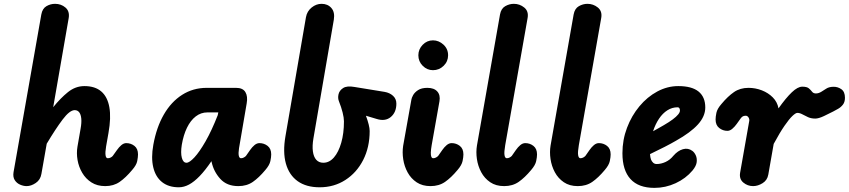

<svg xmlns="http://www.w3.org/2000/svg" viewBox="-20 -948 4324 978"><path d="M115.5 0Q99.5 0 82.2 -7.5Q65 -15 55 -30.8Q45 -46.5 49 -71L190.5 -874.5Q196 -904.5 216.5 -916.5Q237 -928.5 260.5 -928.5Q291 -928.5 313.2 -909.8Q335.5 -891 330 -856.5L251 -402Q288 -448 326.2 -478.8Q364.5 -509.5 410 -509.5Q464 -509.5 495.8 -482.2Q527.5 -455 537 -402Q546.5 -349 532.5 -270.5L520.5 -202.5Q518 -187 517.2 -175.5Q516.5 -164 517.8 -156.5Q519 -149 521.8 -145.5Q524.5 -142 529 -142Q537.5 -142 544.5 -146Q551.5 -150 554.5 -154L576 -184Q586 -198.5 598.2 -208.8Q610.5 -219 623 -219Q646.5 -219 664.8 -204.8Q683 -190.5 683 -161.5Q683 -148 679 -127.5Q675 -107 653 -82Q620.5 -43 589.5 -21.5Q558.5 0 516 0Q475 0 445.8 -18.8Q416.5 -37.5 398.8 -67.8Q381 -98 375 -133Q369 -168 374.5 -200.5L390.5 -292.5Q396 -322.5 394 -343.8Q392 -365 383.5 -376Q375 -387 360.5 -387Q335 -387 299 -339.2Q263 -291.5 218 -216L191 -62.5Q186 -32 162.2 -16Q138.5 0 115.5 0Z M891 6Q839 6 805.8 -20.2Q772.5 -46.5 760.8 -95.2Q749 -144 761 -210.5Q777 -299.5 814.5 -364.5Q852 -429.5 907.8 -465Q963.5 -500.5 1033 -500.5H1182.5Q1217 -500.5 1230 -478.8Q1243 -457 1236.5 -421L1197.5 -193Q1195.5 -179.5 1195.2 -170Q1195 -160.5 1196.5 -154.2Q1198 -148 1200.8 -145Q1203.5 -142 1207.5 -142Q1215.5 -142 1222.5 -146Q1229.5 -150 1233 -154L1254 -184Q1264 -198.5 1276.2 -208.8Q1288.5 -219 1301.5 -219Q1325 -219 1343.2 -204.8Q1361.5 -190.5 1361.5 -161.5Q1361.5 -148 1357.2 -127.5Q1353 -107 1331.5 -82Q1299 -43 1268 -21.5Q1237 0 1194 0Q1135.5 0 1102 -37Q1068.5 -74 1058 -122.5L1057 -127Q1025.5 -80.5 997.2 -51.2Q969 -22 943 -8Q917 6 891 6ZM930 -119Q945 -119 970.5 -146.5Q996 -174 1027 -228Q1058 -282 1089 -361L1092 -375.5H1037Q1003.5 -375.5 977 -355Q950.5 -334.5 932.5 -297.5Q914.5 -260.5 906 -210.5Q899.5 -169.5 906.2 -144.2Q913 -119 930 -119Z M1608 6Q1540 6 1496.2 -25.2Q1452.5 -56.5 1436.2 -115Q1420 -173.5 1434 -254L1538.5 -860.5Q1544 -891 1567.5 -909.8Q1591 -928.5 1618 -928.5Q1649.5 -928.5 1668 -907.2Q1686.5 -886 1680.5 -848L1576.5 -243Q1570 -204.5 1573.8 -176.8Q1577.5 -149 1591 -134Q1604.5 -119 1627 -119Q1657.5 -119 1681 -146Q1704.5 -173 1718.2 -220.8Q1732 -268.5 1732 -330Q1732 -348 1725.2 -375Q1718.5 -402 1706.5 -432Q1700 -447.5 1704.2 -467.2Q1708.5 -487 1727.8 -499.5Q1747 -512 1786 -505L1939 -480Q1965 -475.5 1982 -460Q1999 -444.5 1999 -420Q1999 -376 1970.8 -352.2Q1942.5 -328.5 1899 -342L1844 -358.5Q1853 -334 1858 -314Q1863 -294 1863 -280.5Q1863 -198 1830 -133.2Q1797 -68.5 1739.2 -31.2Q1681.5 6 1608 6Z M2185.5 -590.5Q2155.5 -590.5 2133.2 -612.8Q2111 -635 2111 -666.5Q2111 -697 2133 -719.8Q2155 -742.5 2185.5 -742.5Q2215 -742.5 2238.8 -720.8Q2262.5 -699 2262.5 -666.5Q2262.5 -635 2239.8 -612.8Q2217 -590.5 2185.5 -590.5ZM2173 0Q2131.5 0 2102.5 -19.2Q2073.5 -38.5 2056.5 -69.5Q2039.5 -100.5 2034 -136.2Q2028.5 -172 2033.5 -205L2075.5 -440.5Q2076.5 -449 2084.2 -463.2Q2092 -477.5 2109.5 -489Q2127 -500.5 2157 -500.5Q2191 -500.5 2207.5 -482Q2224 -463.5 2218.5 -432L2179 -209.5Q2175 -186.5 2174.5 -171.5Q2174 -156.5 2177.2 -149.2Q2180.5 -142 2186.5 -142Q2194.5 -142 2201.5 -146Q2208.5 -150 2212 -154L2233 -184Q2243 -198.5 2255.2 -208.8Q2267.5 -219 2280.5 -219Q2304 -219 2322.2 -204.8Q2340.5 -190.5 2340.5 -161.5Q2340.5 -148 2336.2 -127.5Q2332 -107 2310.5 -82Q2278 -43 2247 -21.5Q2216 0 2173 0Z M2548 0Q2506 0 2477 -19.8Q2448 -39.5 2431.2 -70.8Q2414.5 -102 2409.2 -138Q2404 -174 2409.5 -207L2527 -874.5Q2532.5 -904.5 2553.5 -916.5Q2574.5 -928.5 2597.5 -928.5Q2627 -928.5 2650.2 -909.8Q2673.5 -891 2667.5 -856.5L2553.5 -209Q2550.5 -191.5 2549.5 -178.8Q2548.5 -166 2549.8 -158Q2551 -150 2554 -146Q2557 -142 2561.5 -142Q2569.5 -142 2576.5 -146Q2583.5 -150 2587 -154L2608 -184Q2618 -198.5 2630.2 -208.8Q2642.5 -219 2655.5 -219Q2679 -219 2697.2 -204.8Q2715.5 -190.5 2715.5 -161.5Q2715.5 -148 2711.2 -127.5Q2707 -107 2685.5 -82Q2653 -43 2622 -21.5Q2591 0 2548 0Z M2923 0Q2881 0 2852 -19.8Q2823 -39.5 2806.2 -70.8Q2789.5 -102 2784.2 -138Q2779 -174 2784.5 -207L2902 -874.5Q2907.5 -904.5 2928.5 -916.5Q2949.5 -928.5 2972.5 -928.5Q3002 -928.5 3025.2 -909.8Q3048.5 -891 3042.5 -856.5L2928.5 -209Q2925.5 -191.5 2924.5 -178.8Q2923.5 -166 2924.8 -158Q2926 -150 2929 -146Q2932 -142 2936.5 -142Q2944.5 -142 2951.5 -146Q2958.5 -150 2962 -154L2983 -184Q2993 -198.5 3005.2 -208.8Q3017.5 -219 3030.5 -219Q3054 -219 3072.2 -204.8Q3090.5 -190.5 3090.5 -161.5Q3090.5 -148 3086.2 -127.5Q3082 -107 3060.5 -82Q3028 -43 2997 -21.5Q2966 0 2923 0Z M3313.5 9Q3232.5 9 3191.5 -36Q3150.5 -81 3150.5 -167.5Q3150.5 -235.5 3173.8 -297Q3197 -358.5 3237 -406.5Q3277 -454.5 3328.2 -482Q3379.5 -509.5 3435 -509.5Q3504 -509.5 3538.2 -481.8Q3572.5 -454 3572.5 -400.5Q3572.5 -378 3563.2 -356.5Q3554 -335 3535.2 -314.2Q3516.5 -293.5 3488.5 -272.8Q3460.5 -252 3423 -231Q3400 -217.5 3365.5 -199.8Q3331 -182 3291 -163Q3291.5 -154.5 3292.8 -147.8Q3294 -141 3296 -135.5Q3300 -125.5 3307.2 -119Q3314.5 -112.5 3324.5 -112.5Q3347.5 -112.5 3370.2 -123Q3393 -133.5 3410 -154.5Q3432.5 -180.5 3458.8 -188Q3485 -195.5 3506.5 -179.5Q3517 -172 3524 -157Q3531 -142 3528.8 -122.2Q3526.5 -102.5 3507.5 -79.5Q3473 -38.5 3421.5 -14.8Q3370 9 3313.5 9ZM3306.5 -279.5Q3320.5 -287 3334 -294.8Q3347.5 -302.5 3361.5 -310.5Q3389 -326.5 3407 -340Q3425 -353.5 3434.2 -364.8Q3443.5 -376 3443.5 -385Q3443.5 -391.5 3440.8 -396.5Q3438 -401.5 3431.5 -401.5Q3403.5 -401.5 3379.5 -386.2Q3355.5 -371 3337 -343.5Q3318.5 -316 3306.5 -279.5Z M3816 0Q3788 0 3766.2 -18.2Q3744.5 -36.5 3750 -68.5L3796.5 -332Q3797.5 -337 3796.2 -341.8Q3795 -346.5 3792.5 -350.2Q3790 -354 3786.5 -356.2Q3783 -358.5 3779 -358.5Q3768 -358.5 3762.5 -354.5Q3757 -350.5 3754 -346.5L3732.5 -316.5Q3722.5 -302.5 3710.2 -292Q3698 -281.5 3685 -281.5Q3662 -281.5 3643.5 -296Q3625 -310.5 3625 -339.5Q3625 -353 3629.2 -373.5Q3633.5 -394 3655 -418.5Q3687.5 -457.5 3718.8 -479Q3750 -500.5 3792.5 -500.5Q3828 -500.5 3860.8 -487.8Q3893.5 -475 3916.5 -451.8Q3939.5 -428.5 3945.5 -396Q3983.5 -449.5 4013.5 -478Q4043.5 -506.5 4066.5 -506.5Q4090 -506.5 4100 -498Q4110 -489.5 4116.5 -480.8Q4123 -472 4136 -472Q4150.5 -472 4165.2 -481.5Q4180 -491 4188 -496Q4202 -505.5 4224.8 -506Q4247.5 -506.5 4265.8 -493.5Q4284 -480.5 4284 -450Q4284 -428.5 4273.8 -415.2Q4263.5 -402 4249.5 -394Q4235.5 -386 4224 -380Q4204 -369.5 4177 -356.8Q4150 -344 4132.5 -344Q4112 -344 4096 -351.2Q4080 -358.5 4066.8 -365.8Q4053.5 -373 4041.5 -373Q4033 -373 4016.5 -357.5Q4000 -342 3976 -307.2Q3952 -272.5 3921 -215L3893.5 -58.5Q3888.5 -30 3864.5 -15Q3840.5 0 3816 0Z"/></svg>

Font: Edu AU VIC WA NT Pre
Style: Bold
Weight: 700
Designer: Tina and Corey Anderson, Eben Sorkin, Mirko Velimirovic
Foundry: Google for Education
Version: Version 1.001